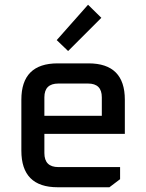

<svg xmlns="http://www.w3.org/2000/svg" viewBox="-20 -789 616 809"><path d="M70 -154V-369Q70 -522 223 -522H353Q506 -522 506 -369V-225H167V-144Q167 -85 226 -85H486V-34L441 0H223Q70 0 70 -154ZM167 -301H409V-379Q409 -437 351 -437H226Q167 -437 167 -379ZM219 -620 351 -769 407 -714 267 -574Z"/></svg>

Font: Oxanium ExtraLight Medium
Style: Regular
Weight: 500
Version: Version 2.000